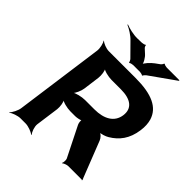

<svg xmlns="http://www.w3.org/2000/svg" viewBox="-256 -1068 1242 1242"><g transform="rotate(45 364.5 -447.5)"><path d="M726 -496C731 -531 729 -562 721 -589C695 -672 613 -711 464 -711H219C195 -711 160 -725 149 -737L147 -735C157 -722 166 -685 163 -661L79 -50C76 -26 57 11 43 24L44 26C59 14 98 0 122 0H169C193 0 231 14 245 26L249 24C236 11 223 -26 226 -50L248 -210C251 -234 245 -274 234 -286L232 -284C242 -271 288 -260 318 -260H363C377 -260 409 -266 415 -273L412 -275C405 -268 410 -242 415 -233L518 -27C522 -18 521 6 516 13L519 15C525 8 548 0 559 0H682C683 0 684 2 685 3L688 0C687 -1 686 -2 686 -4L687 -5L686 -9C686 -9 685 -10 684 -10L586 -260C580 -277 559 -299 545 -301L544 -298C560 -295 595 -307 611 -317C671 -353 714 -406 726 -496ZM578 -484C568 -414 508 -379 419 -379H334C304 -379 256 -368 242 -355L243 -353C258 -365 275 -405 278 -429L293 -542C296 -566 291 -606 280 -618L277 -616C287 -603 333 -592 363 -592H448C540 -592 588 -555 578 -484ZM396 -865 372 -887C367 -890 359 -904 362 -908L358 -909C356 -905 337 -901 331 -901L292 -900C255 -899 209 -911 184 -921L183 -917C207 -907 247 -883 270 -858L354 -773C357 -769 364 -756 362 -753L367 -751C369 -755 388 -759 394 -759H456C462 -759 479 -755 481 -752L485 -753C484 -756 496 -769 500 -772L675 -896V-901H559C553 -901 534 -905 534 -909L528 -907C530 -904 519 -890 514 -887L485 -866C463 -850 430 -815 428 -798H433C435 -815 414 -850 396 -865Z"/></g></svg>

Font: Asimov
Style: EdgeWideIt
Weight: 500
Designer: Google
Version: Version 2.000980: 2014